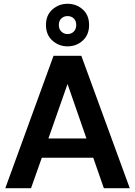

<svg xmlns="http://www.w3.org/2000/svg" viewBox="-20 -995 714 1015"><path d="M8 0 263 -700H410L666 0H529L473 -161H201L144 0ZM236 -263H437L337 -551ZM337 -750Q291 -750 257 -780.5Q223 -811 223 -863Q223 -915 257 -945Q291 -975 337 -975Q384 -975 417.5 -945Q451 -915 451 -863Q451 -811 417.5 -780.5Q384 -750 337 -750ZM337 -815Q357 -815 370 -828Q383 -841 383 -863Q383 -885 370 -897.5Q357 -910 337 -910Q318 -910 304.5 -897.5Q291 -885 291 -863Q291 -841 304.5 -828Q318 -815 337 -815Z"/></svg>

Font: HostGroteskBold
Style: Bold
Weight: 700
Designer: Doukan Karapınar based on Poppins by Indian Type Foundry, Jonny Pinhorn
Foundry: Element Type
Version: Version 1.001; ttfautohint (v1.8.4.7-5d5b)